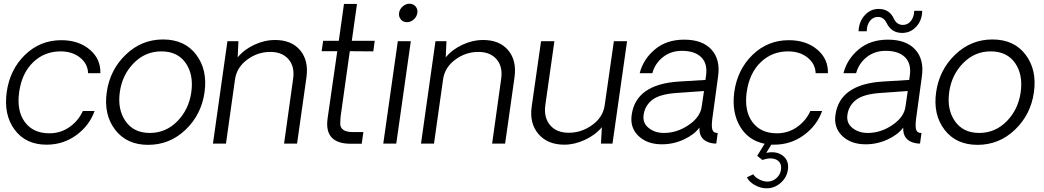

<svg xmlns="http://www.w3.org/2000/svg" viewBox="-20 -771 5606 1031"><path d="M230 5.9Q118.2 5.9 58.6 -74.5Q-1 -154.8 16.1 -276.9Q33.2 -397.9 114.5 -476.6Q195.8 -555.2 309.1 -555.2Q401.9 -555.2 461.4 -505.1Q521 -455.1 519 -377.9H453.1Q451.2 -428.7 409.7 -461.9Q368.2 -495.1 305.2 -495.1Q218.3 -495.1 157.7 -436.5Q97.2 -377.9 83 -276.9Q68.8 -175.8 113.5 -115.5Q158.2 -55.2 245.1 -55.2Q305.2 -55.2 353 -88.6Q400.9 -122.1 424.8 -174.8H487.8Q460 -96.7 389.9 -45.4Q319.8 5.9 230 5.9Z M775.4 6.8Q660.2 6.8 598.1 -74.5Q536.1 -155.8 553.2 -275.9Q570.3 -396 655.3 -477.5Q740.2 -559.1 855.5 -559.1Q971.7 -559.1 1033.4 -477.5Q1095.2 -396 1078.4 -275.9Q1061.5 -155.8 976.6 -74.5Q891.6 6.8 775.4 6.8ZM1007.3 -275.9Q1020.5 -370.1 977.1 -432.6Q933.6 -495.1 846.2 -495.1Q760.3 -495.1 698.2 -432.1Q636.2 -369.1 623.3 -276.1Q610.4 -183.1 654.3 -120.1Q698.2 -57.1 784.4 -57.1Q870.6 -57.1 932.4 -120.1Q994.1 -183.1 1007.3 -275.9Z M1457.5 -556.2Q1545.4 -556.2 1591.8 -501Q1638.2 -445.8 1625.5 -355L1575.2 0H1505.4L1554.2 -349.1Q1563 -414.1 1529.1 -453.1Q1495.1 -492.2 1431.2 -492.2Q1363.3 -492.2 1307.4 -450.7Q1251.5 -409.2 1242.2 -346.2L1193.4 0H1123.5L1201.2 -549.8H1260.3L1256.3 -462.9Q1290.5 -504.9 1345.5 -530.5Q1400.4 -556.2 1457.5 -556.2Z M1864.3 1Q1719.2 1 1739.3 -136.2L1791 -496.1H1707L1715.3 -551.8H1799.3L1827.1 -750H1897L1869.1 -551.8H1992.2L1984.4 -495.1L1858.4 -496.1L1809.1 -146Q1807.1 -123 1807.1 -104.5Q1807.1 -85.9 1823.2 -74Q1839.4 -62 1873 -62H1931.2L1922.4 1Z M2123 -702.1Q2126 -722.2 2142.6 -736.6Q2159.2 -751 2179 -751Q2198.7 -751 2211.4 -736.6Q2224.1 -722.2 2221.2 -702.1Q2218.3 -681.2 2201.7 -666.5Q2185.1 -651.9 2165 -651.9Q2145 -651.9 2132.6 -666.5Q2120.1 -681.2 2123 -702.1ZM2116.2 -549.8H2186L2107.9 0H2038.1Z M2574.7 -556.2Q2662.6 -556.2 2709 -501Q2755.4 -445.8 2742.7 -355L2692.4 0H2622.6L2671.4 -349.1Q2680.2 -414.1 2646.2 -453.1Q2612.3 -492.2 2548.3 -492.2Q2480.5 -492.2 2424.6 -450.7Q2368.7 -409.2 2359.4 -346.2L2310.5 0H2240.7L2318.4 -549.8H2377.4L2373.5 -462.9Q2407.7 -504.9 2462.6 -530.5Q2517.6 -556.2 2574.7 -556.2Z M3347.2 -549.8 3269 0H3207L3211.9 -87.9Q3176.8 -45.9 3120.8 -20Q3064.9 5.9 3010.3 5.9Q2920.4 5.9 2871.3 -51.5Q2822.3 -108.9 2835 -198.2L2885.3 -549.8H2957L2908.2 -206.1Q2899.4 -140.1 2933.8 -99.1Q2968.3 -58.1 3034.2 -58.1Q3103 -58.1 3160.6 -100.1Q3218.3 -142.1 3227.1 -206.1L3276.4 -549.8Z M3534.2 3.9Q3455.1 3.9 3408.4 -41Q3361.8 -85.9 3372.1 -154.8Q3395 -317.9 3624 -333L3768.1 -341.8L3771 -362.8Q3780.8 -428.7 3745.8 -463.4Q3710.9 -498 3642.1 -498Q3582 -498 3539.6 -464.1Q3497.1 -430.2 3482.9 -377.9H3415Q3434.1 -453.1 3496.6 -505.6Q3559.1 -558.1 3653.8 -558.1Q3752 -558.1 3800.5 -504.6Q3849.1 -451.2 3835.9 -359.9L3805.2 -134.8Q3799.3 -90.8 3805.7 -73.5Q3812 -56.2 3834 -57.1L3826.2 0Q3811 0 3798.8 -2.9Q3732.9 -17.1 3735.8 -85.9Q3708 -47.9 3652.1 -22Q3596.2 3.9 3534.2 3.9ZM3544.9 -57.1Q3615.7 -57.1 3678.5 -100.1Q3741.2 -143.1 3748 -199.2L3760.3 -282.2L3616.2 -272Q3523.4 -266.1 3483.2 -235.1Q3442.9 -204.1 3436 -153.8Q3430.2 -109.9 3463.6 -83.5Q3497.1 -57.1 3544.9 -57.1Z M4211.9 -495.1Q4125 -495.1 4064.5 -436.5Q4003.9 -377.9 3989.7 -276.9Q3975.6 -175.8 4020.3 -115.5Q4064.9 -55.2 4151.9 -55.2Q4211.9 -55.2 4259.8 -88.6Q4307.6 -122.1 4331.5 -174.8H4394.5Q4366.7 -96.7 4296.6 -45.4Q4226.6 5.9 4136.7 5.9H4121.6L4094.7 49.8Q4149.9 38.6 4183.8 65.2Q4217.8 91.8 4210.9 140.1Q4205.1 182.1 4171.9 211.2Q4138.7 240.2 4096.7 240.2Q4064.5 240.2 4033.7 223.1Q4002.9 206.1 3990.7 181.2L4024.9 165Q4034.7 181.2 4057.1 192.6Q4079.6 204.1 4101.6 204.1Q4128.4 204.1 4149.2 185.5Q4169.9 167 4173.8 140.1Q4178.7 102.1 4149.7 86.9Q4120.6 71.8 4073.7 87.9L4045.9 65.9L4085.9 1Q3997.1 -17.1 3952.9 -93.5Q3908.7 -169.9 3922.9 -276.9Q3939.9 -397.9 4021.2 -476.6Q4102.5 -555.2 4215.8 -555.2Q4308.6 -555.2 4368.2 -505.1Q4427.7 -455.1 4425.8 -377.9H4359.9Q4357.9 -428.7 4316.4 -461.9Q4274.9 -495.1 4211.9 -495.1Z M4590.3 -603Q4592.3 -654.8 4623.3 -689Q4654.3 -723.1 4698.2 -723.1Q4756.3 -723.1 4780.3 -669.9Q4796.4 -636.7 4829.1 -637.2Q4854 -637.2 4871.1 -658.2Q4888.2 -679.2 4889.2 -712.9H4932.1Q4931.2 -661.1 4900.1 -627.7Q4869.1 -594.2 4824.2 -594.2Q4767.1 -594.2 4741.2 -647Q4725.1 -680.2 4694.3 -680.2Q4668.5 -680.2 4651.4 -658.7Q4634.3 -637.2 4634.3 -603ZM4628.4 3.9Q4549.3 3.9 4502.7 -41Q4456.1 -85.9 4466.3 -154.8Q4489.3 -317.9 4718.3 -333L4862.3 -341.8L4865.2 -362.8Q4875 -428.7 4840.1 -463.4Q4805.2 -498 4736.3 -498Q4676.3 -498 4633.8 -464.1Q4591.3 -430.2 4577.1 -377.9H4509.3Q4528.3 -453.1 4590.8 -505.6Q4653.3 -558.1 4748 -558.1Q4846.2 -558.1 4894.8 -504.6Q4943.4 -451.2 4930.2 -359.9L4899.4 -134.8Q4893.6 -90.8 4899.9 -73.5Q4906.2 -56.2 4928.2 -57.1L4920.4 0Q4905.3 0 4893.1 -2.9Q4827.1 -17.1 4830.1 -85.9Q4802.2 -47.9 4746.3 -22Q4690.4 3.9 4628.4 3.9ZM4639.2 -57.1Q4710 -57.1 4772.7 -100.1Q4835.4 -143.1 4842.3 -199.2L4854.5 -282.2L4710.4 -272Q4617.7 -266.1 4577.4 -235.1Q4537.1 -204.1 4530.3 -153.8Q4524.4 -109.9 4557.9 -83.5Q4591.3 -57.1 4639.2 -57.1Z M5229 6.8Q5113.8 6.8 5051.8 -74.5Q4989.7 -155.8 5006.8 -275.9Q5023.9 -396 5108.9 -477.5Q5193.8 -559.1 5309.1 -559.1Q5425.3 -559.1 5487.1 -477.5Q5548.8 -396 5532 -275.9Q5515.1 -155.8 5430.2 -74.5Q5345.2 6.8 5229 6.8ZM5460.9 -275.9Q5474.1 -370.1 5430.7 -432.6Q5387.2 -495.1 5299.8 -495.1Q5213.9 -495.1 5151.9 -432.1Q5089.8 -369.1 5076.9 -276.1Q5064 -183.1 5107.9 -120.1Q5151.9 -57.1 5238 -57.1Q5324.2 -57.1 5386 -120.1Q5447.8 -183.1 5460.9 -275.9Z"/></svg>

Font: Oakes Grotesk
Style: Light Italic
Weight: 300
Designer: Samuel Oakes
Foundry: Samuel Oakes
Version: Version 1.0 | wf-rip DC20170320